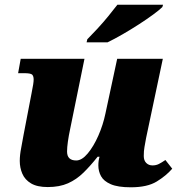

<svg xmlns="http://www.w3.org/2000/svg" viewBox="-20 -786 768 816"><path d="M536 10Q481 10 451 -3Q421 -16 409.5 -37Q398 -58 398 -83Q398 -103 403 -120H395Q365 -82 335 -52.5Q305 -23 269 -7Q233 9 183 9Q138 9 112 -6.5Q86 -22 75 -47.5Q64 -73 64 -102Q64 -127 70 -157Q76 -187 80 -212L114 -389Q119 -414 121 -427Q123 -440 123 -448Q123 -462 117 -468.5Q111 -475 82 -475H57L68 -536H339L278 -237Q272 -209 268.5 -184Q265 -159 265 -142Q265 -104 304 -104Q328 -104 353 -134Q378 -164 398 -209.5Q418 -255 428 -303L478 -536H672L601 -200Q597 -177 594 -161Q591 -145 591 -123Q591 -104 601.5 -93.5Q612 -83 628 -83Q643 -83 655 -89Q667 -95 683 -106L712 -69Q686 -39 646 -14.5Q606 10 536 10ZM348 -606 351 -619Q370 -638 394 -664Q418 -690 440.5 -717.5Q463 -745 479 -766H673L670 -756Q658 -744 631.5 -724.5Q605 -705 571 -683Q537 -661 501.5 -640.5Q466 -620 437 -606Z"/></svg>

Font: Noto Serif Black
Style: Italic
Weight: 900
Italic angle: -12°
Designer: Monotype Design Team
Foundry: Monotype Imaging Inc.
Version: Version 2.013